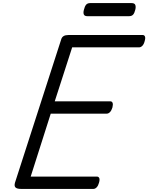

<svg xmlns="http://www.w3.org/2000/svg" viewBox="-20 -1225 962 1245"><path d="M116 0Q91 0 81 -9Q71 -18 77 -40L377 -970Q381 -984 392.5 -991Q404 -998 424 -998H905Q916 -998 920 -988Q924 -978 918 -958Q913 -938 903 -928Q893 -918 882 -918H448L335 -568H695Q706 -568 710 -558Q714 -548 709 -528Q703 -508 693 -498Q683 -488 672 -488H309L179 -80H608Q619 -80 623.5 -70.5Q628 -61 622 -40Q617 -21 607 -10.5Q597 0 586 0ZM547 -1120Q528 -1120 523.5 -1131.5Q519 -1143 524 -1161Q529 -1183 538 -1194Q547 -1205 565 -1205H833Q853 -1205 857.5 -1192.5Q862 -1180 857 -1161Q852 -1140 843 -1130Q834 -1120 816 -1120Z"/></svg>

Font: Playwrite US Trad
Style: Regular
Weight: 400
Designer: Veronika Burian, José Scaglione
Foundry: TypeTogether
Version: Version 1.002